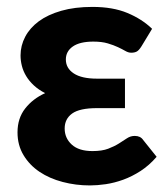

<svg xmlns="http://www.w3.org/2000/svg" viewBox="-20 -544 498 570"><path d="M445 -78.5Q423 -53 397.5 -36.5Q372 -20 345.8 -10.5Q319.5 -1 294 2.8Q268.5 6.5 247 6.5Q205 6.5 166 -3.8Q127 -14 97.2 -34Q67.5 -54 49.8 -83.5Q32 -113 32 -151Q32 -193 54.8 -222Q77.5 -251 114 -267.5Q94.5 -277.5 80.5 -290.5Q66.5 -303.5 57.8 -318Q49 -332.5 45 -348.2Q41 -364 41 -379.5Q41 -408.5 54.8 -434.8Q68.5 -461 95.2 -480.8Q122 -500.5 162 -512Q202 -523.5 254.5 -523.5Q315 -523.5 358.2 -505.5Q401.5 -487.5 431.5 -458.5L400 -406.5Q392.5 -394.5 386 -391Q379.5 -387.5 369.5 -387.5Q361 -387.5 352 -392.8Q343 -398 330.2 -404Q317.5 -410 300 -415.2Q282.5 -420.5 257 -420.5Q217 -420.5 196.2 -406Q175.5 -391.5 175.5 -367.5Q175.5 -341.5 199 -326Q222.5 -310.5 268 -310.5H351V-223H268Q216.5 -223 194.2 -207Q172 -191 172 -162.5Q172 -134 193 -114.8Q214 -95.5 254.5 -95.5Q283 -95.5 301.2 -102.5Q319.5 -109.5 333 -118Q346.5 -126.5 357 -133.5Q367.5 -140.5 380 -140.5Q397 -140.5 405 -128.5Z"/></svg>

Font: Lato
Style: Regular
Weight: 800
Designer: Lukasz Dziedzic with Adam Twardoch and Botio Nikoltchev
Foundry: tyPoland Lukasz Dziedzic
Version: Version 2.015; 2015-08-06; http://www.latofonts.com/; ttfaut